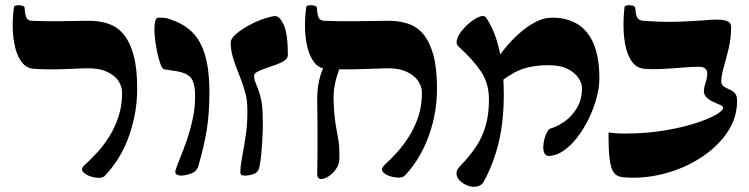

<svg xmlns="http://www.w3.org/2000/svg" viewBox="-20 -672 2881 739"><path d="M34 -646Q35 -650 44.5 -651.5Q54 -653 64.5 -650.5Q75 -648 75 -640Q76 -618 81 -605.5Q86 -593 102 -592Q128 -591 154.5 -590.5Q181 -590 218.5 -590.5Q256 -591 314 -592Q360 -593 396 -581Q432 -569 456.5 -539Q481 -509 494.5 -458.5Q508 -408 508 -332Q508 -274 497 -222Q486 -170 468.5 -127.5Q451 -85 429 -52.5Q407 -20 385 3Q378 13 359.5 12.5Q341 12 323 5Q305 -2 298 -13Q291 -24 305 -36Q329 -58 354.5 -85.5Q380 -113 401.5 -148Q423 -183 436.5 -224.5Q450 -266 450 -315Q450 -339 435.5 -361Q421 -383 389 -397Q357 -411 306 -409Q273 -408 240.5 -406.5Q208 -405 176 -405Q144 -405 114 -407Q84 -408 66 -430Q48 -452 39 -487Q30 -522 29 -563.5Q28 -605 34 -646Z M675 4Q668 4 660 -0.5Q652 -5 656 -18Q662 -37 674 -66Q686 -95 699 -132.5Q712 -170 721.5 -213.5Q731 -257 731 -303Q731 -353 714 -373.5Q697 -394 645 -400Q637 -402 628.5 -403Q620 -404 612 -405Q605 -406 597.5 -426Q590 -446 584 -475.5Q578 -505 575.5 -534.5Q573 -564 576 -584Q579 -604 590 -604Q601 -604 611.5 -603.5Q622 -603 634 -598Q684 -582 717.5 -550.5Q751 -519 768.5 -462.5Q786 -406 786 -313Q786 -235 775.5 -170.5Q765 -106 743 -32Q737 -11 714 -3.5Q691 4 675 4Z M932 -253Q932 -288 922.5 -321Q913 -354 900 -385.5Q887 -417 877.5 -447.5Q868 -478 868 -507Q868 -524 889.5 -542Q911 -560 941 -576Q971 -592 999 -601Q1027 -610 1039 -610Q1057 -610 1072.5 -575.5Q1088 -541 1088 -460Q1088 -448 1075 -439Q1062 -430 1042.5 -423Q1023 -416 1003.5 -409.5Q984 -403 971 -396Q958 -389 958 -380Q958 -368 963 -355.5Q968 -343 974.5 -326Q981 -309 986 -284Q991 -259 991 -223Q992 -199 991.5 -176Q991 -153 989.5 -130Q988 -107 986 -83Q984 -59 979 -32Q975 -9 957 -2.5Q939 4 923 4Q915 4 910 1.5Q905 -1 905 -11Q906 -38 913 -74Q920 -110 926.5 -155Q933 -200 932 -253Z M1216 17Q1210 17 1205.5 13Q1201 9 1201 0Q1201 -27 1201.5 -47Q1202 -67 1202 -87.5Q1202 -108 1202 -133Q1202 -158 1202 -193Q1202 -228 1201 -278Q1200 -322 1207.5 -358.5Q1215 -395 1233 -429L1296 -430Q1280 -394 1271.5 -359.5Q1263 -325 1264 -287Q1265 -253 1267.5 -228Q1270 -203 1273.5 -183.5Q1277 -164 1280.5 -145Q1284 -126 1285.5 -105Q1287 -84 1286 -57Q1285 -38 1273 -21Q1261 -4 1245 6.5Q1229 17 1216 17ZM1159 -646Q1160 -650 1169.5 -651.5Q1179 -653 1189.5 -650.5Q1200 -648 1200 -640Q1201 -618 1206 -605.5Q1211 -593 1227 -592Q1256 -591 1286 -590.5Q1316 -590 1359 -590.5Q1402 -591 1468 -592Q1514 -593 1550 -581Q1586 -569 1610.5 -539Q1635 -509 1648.5 -458.5Q1662 -408 1662 -332Q1662 -274 1651 -222Q1640 -170 1622 -127.5Q1604 -85 1582.5 -52.5Q1561 -20 1539 3Q1531 12 1512.5 11.5Q1494 11 1476.5 4.5Q1459 -2 1452.5 -12.5Q1446 -23 1459 -36Q1483 -58 1508 -85.5Q1533 -113 1555 -148Q1577 -183 1590.5 -224.5Q1604 -266 1604 -315Q1604 -339 1589 -361Q1574 -383 1542.5 -397Q1511 -411 1460 -409Q1422 -408 1384.5 -406.5Q1347 -405 1310 -405Q1273 -405 1238 -407Q1209 -408 1191 -430Q1173 -452 1164 -487Q1155 -522 1154 -563.5Q1153 -605 1159 -646Z M2095 -72Q2082 -71 2076.5 -80.5Q2071 -90 2071 -104Q2071 -119 2075 -135.5Q2079 -152 2086 -164Q2093 -176 2098 -177Q2125 -185 2152.5 -204Q2180 -223 2200 -255.5Q2220 -288 2220 -334Q2220 -352 2206 -372.5Q2192 -393 2164 -407Q2136 -421 2092 -421Q2051 -421 2018.5 -414Q1986 -407 1960.5 -393Q1935 -379 1911 -361Q1903 -353 1894.5 -360Q1886 -367 1880 -379.5Q1874 -392 1874 -401Q1874 -411 1887 -434Q1900 -457 1923.5 -486Q1947 -515 1977 -542Q2007 -569 2039.5 -586.5Q2072 -604 2105 -604Q2162 -604 2203 -579Q2244 -554 2265.5 -502Q2287 -450 2287 -369Q2287 -335 2276 -294.5Q2265 -254 2246 -215Q2227 -176 2202.5 -144Q2178 -112 2150 -92.5Q2122 -73 2095 -72ZM1841 29Q1832 43 1815 46Q1798 49 1780.5 42.5Q1763 36 1750.5 24Q1738 12 1737 -3.5Q1736 -19 1753 -35Q1788 -71 1812.5 -108Q1837 -145 1849.5 -189Q1862 -233 1862 -289Q1862 -351 1831.5 -396.5Q1801 -442 1747 -491Q1734 -501 1738.5 -518.5Q1743 -536 1758.5 -555Q1774 -574 1793 -588.5Q1812 -603 1828 -608.5Q1844 -614 1851 -604Q1865 -585 1881 -547Q1897 -509 1908 -450Q1919 -391 1919 -308Q1919 -204 1899 -122Q1879 -40 1841 29Z M2416 12Q2387 12 2368.5 8.5Q2350 5 2340 -11.5Q2330 -28 2326 -63.5Q2322 -99 2322 -162Q2336 -161 2347 -159.5Q2358 -158 2387 -158Q2464 -158 2532.5 -169Q2601 -180 2653 -196.5Q2705 -213 2734 -229.5Q2763 -246 2763 -257Q2763 -263 2752 -268Q2741 -273 2726 -279.5Q2711 -286 2700 -296.5Q2689 -307 2689 -323Q2690 -337 2696 -355Q2702 -373 2702 -387Q2703 -399 2695.5 -407Q2688 -415 2669 -415Q2647 -415 2621.5 -413Q2596 -411 2569 -409Q2542 -407 2515 -406Q2488 -405 2464 -407Q2434 -408 2416 -430Q2398 -452 2389.5 -487Q2381 -522 2380 -563.5Q2379 -605 2384 -646Q2385 -650 2394.5 -651.5Q2404 -653 2414.5 -650.5Q2425 -648 2425 -640Q2427 -618 2432 -606Q2437 -594 2455 -592Q2481 -590 2516.5 -588.5Q2552 -587 2593 -588.5Q2634 -590 2679 -593Q2707 -596 2733.5 -596.5Q2760 -597 2777 -591.5Q2794 -586 2794 -568Q2794 -524 2784.5 -485Q2775 -446 2766 -414.5Q2757 -383 2756 -361Q2756 -346 2765.5 -339.5Q2775 -333 2787 -328Q2799 -323 2808 -314Q2817 -305 2817 -284Q2817 -220 2782 -166.5Q2747 -113 2688.5 -72.5Q2630 -32 2559 -10Q2488 12 2416 12Z"/></svg>

Font: Noto Rashi Hebrew ExtraBold
Style: Regular
Weight: 800
Version: Version 1.006